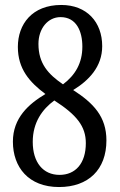

<svg xmlns="http://www.w3.org/2000/svg" viewBox="-20 -744 482 774"><path d="M218 10C336 10 409 -60 409 -178C409 -274 357 -328 275 -381C337 -419 392 -474 392 -558C392 -655 330 -724 227 -724C109 -724 52 -646 52 -555C52 -466 99 -413 163 -365C96 -325 32 -269 32 -173C32 -70 95 10 218 10ZM234 -404C174 -445 135 -488 135 -567C135 -629 173 -675 224 -675C288 -675 312 -618 312 -556C312 -489 283 -441 234 -404ZM220 -39C154 -39 112 -89 112 -172C112 -251 151 -304 199 -339C289 -281 326 -235 326 -167C326 -85 284 -39 220 -39Z"/></svg>

Font: Noto Serif Sinhala ExtraCondensed
Style: Regular
Weight: 400
Width: 2
Designer: Jelle Bosma - Monotype Design Team
Foundry: Monotype Imaging Inc.
Version: Version 2.007